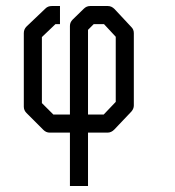

<svg xmlns="http://www.w3.org/2000/svg" viewBox="-20 -490 580 637"><path d="M272 -50V127H212V-50H145Q133 -50 124 -59L68 -115Q59 -124 59 -136V-380Q59 -393 68 -402L131 -462Q139 -470 152 -470H179V-410H164L119 -367V-148L157 -110H212V-404Q212 -416 221 -425L258 -461Q267 -470 279 -470H338Q350 -470 360 -460L416 -400Q424 -392 424 -380V-140Q424 -129.5 416 -120L359 -60Q349 -50 337 -50ZM272 -110H324L364 -152V-368L325 -410H291L272 -391Z"/></svg>

Font: 3270 Nerd Font Mono
Style: Regular
Weight: 400
Monospace: yes
Version: Version 3.0.1;Nerd Fonts 3.0.0